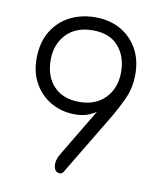

<svg xmlns="http://www.w3.org/2000/svg" viewBox="-70 -625 589 693"><g transform="rotate(10 224.5 -278.5)"><path d="M289 -232Q275 -222 256 -215.5Q237 -209 212 -209Q165 -209 126 -230.5Q87 -252 64 -291.5Q41 -331 41 -383Q41 -443 66 -484Q91 -525 132.5 -546Q174 -567 225 -567Q277 -567 316.5 -545Q356 -523 379 -483Q402 -443 402 -389Q402 -339 383 -298Q364 -257 340 -217L209 1Q205 10 196 10Q177 10 173.5 -11.5Q170 -33 185 -58ZM220 -256Q279 -256 314.5 -292.5Q350 -329 350 -388Q350 -445 318 -482Q286 -519 224 -519Q162 -519 127 -482Q92 -445 92 -388Q92 -327 126 -291.5Q160 -256 220 -256Z"/></g></svg>

Font: Zain Light
Style: Regular
Weight: 300
Designer: Zain,Boutros
Foundry: Mobile Telecommunications Company (Zain), 2024
Version: Version 1.51; ttfautohint (v1.8.4)